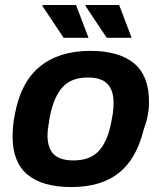

<svg xmlns="http://www.w3.org/2000/svg" viewBox="-20 -744 653 776"><path d="M267.4 12Q151.7 12 91.2 -38.2Q30.8 -88.4 30.8 -192.3Q30.8 -211.8 32.7 -232.6Q34.6 -253.3 38.6 -274.5Q62.1 -410.1 140.3 -474.3Q218.4 -538.4 344.4 -538.4Q461.1 -538.4 521.7 -488.1Q582.2 -437.8 582.2 -332.9Q582.2 -302.8 576.7 -275.3Q571.3 -247.8 561 -220.9Q531.4 -100.9 459.8 -44.5Q388.3 12 267.4 12ZM276.7 -95.6Q344.6 -95.6 380 -134.6Q415.4 -173.6 429.9 -251.4Q434.3 -273.1 436.2 -287.1Q438 -301.1 438.5 -310.8Q439 -320.4 439 -328.6Q439 -378.9 414.4 -404.8Q389.8 -430.8 335.1 -430.8Q267.4 -430.8 232.3 -391Q197.1 -351.3 181.9 -274.8Q178.2 -253.3 176 -238.8Q173.8 -224.3 172.9 -214.8Q172 -205.2 172 -197.1Q172 -146 197 -120.8Q222 -95.6 276.7 -95.6ZM411.4 -591.2 325.2 -720.4 327.4 -723.7H461.6L512 -591.2ZM237.2 -591.2 151 -720.4 153.2 -723.7H287.3L337.8 -591.2Z"/></svg>

Font: Archivo Variable SemiBold
Style: Italic
Weight: 600
Italic angle: -10°
Designer: Hector Gatti
Foundry: Omnibus-Type
Version: Version 2.001